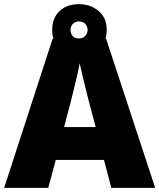

<svg xmlns="http://www.w3.org/2000/svg" viewBox="-20 -903 766 923"><path d="M515 0 480 -134H248L212 0H0L233 -717H490L726 0ZM409 -409Q404 -428 395 -463.5Q386 -499 377 -537Q368 -575 363 -599Q359 -575 350.5 -539Q342 -503 333.5 -468Q325 -433 319 -409L288 -292H440ZM360 -636Q302 -636 266.5 -669Q231 -702 231 -759Q231 -817 266.5 -850Q302 -883 360 -883Q415 -883 454 -850Q493 -817 493 -760Q493 -702 454.5 -669Q416 -636 360 -636ZM360 -718Q377 -718 389 -729.5Q401 -741 401 -759Q401 -778 389 -789Q377 -800 360 -800Q343 -800 331 -789Q319 -778 319 -759Q319 -741 329.5 -729.5Q340 -718 360 -718Z"/></svg>

Font: Noto Sans Thai Black
Style: Regular
Weight: 900
Version: Version 2.001